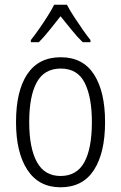

<svg xmlns="http://www.w3.org/2000/svg" viewBox="-20 -785 514 815"><path d="M426 -267Q426 -136 378.5 -63Q331 10 237 10Q145 10 96.5 -63.5Q48 -137 48 -267Q48 -399 96 -470.5Q144 -542 238 -542Q332 -542 379 -469Q426 -396 426 -267ZM104 -267Q104 -157 136.5 -97.5Q169 -38 237 -38Q306 -38 338 -96.5Q370 -155 370 -267Q370 -373 339.5 -433.5Q309 -494 238 -494Q168 -494 136 -435.5Q104 -377 104 -267ZM264 -765Q276 -742 294.5 -713.5Q313 -685 332 -658Q351 -631 364 -615V-606H331Q308 -628 284 -658Q260 -688 237 -716Q215 -688 190.5 -657.5Q166 -627 145 -606H111V-615Q127 -635 145.5 -661.5Q164 -688 181.5 -715.5Q199 -743 210 -765Z"/></svg>

Font: Noto Sans Ethiopic Condensed Light
Style: Regular
Weight: 300
Width: 3
Designer: Monotype Design Team
Foundry: Monotype Imaging Inc.
Version: Version 2.102; ttfautohint (v1.8.4.7-5d5b)